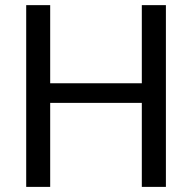

<svg xmlns="http://www.w3.org/2000/svg" viewBox="-20 -731 753 751"><path d="M82.5 0ZM628.9 0H534.7V-328.6H176.3V0H82.5V-710.9H176.3V-405.3H534.7V-710.9H628.9Z"/></svg>

Font: Roboto
Style: Regular
Weight: 400
Designer: Google
Version: Version 2.134; 2016; ttfautohint (v1.6)